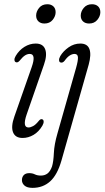

<svg xmlns="http://www.w3.org/2000/svg" viewBox="-20 -643 494 906"><path d="M189.5 -532Q172 -532 161.2 -542.2Q150.5 -552.5 150.5 -569.5Q150.5 -588.5 164.5 -605.8Q178.5 -623 203.5 -623Q221 -623 231.8 -613Q242.5 -603 242.5 -585.5Q242.5 -566.5 228.5 -549.2Q214.5 -532 189.5 -532ZM106 -103.5Q84.5 -41.5 114.5 -41.5Q124 -41.5 136.2 -48Q148.5 -54.5 162.5 -72Q171.5 -83.5 179.5 -80Q185.5 -78 186 -69.8Q186.5 -61.5 180 -50Q163 -21 138.2 -6.5Q113.5 8 86.5 8Q52 8 41.5 -19Q31 -46 48 -93.5L129.5 -326Q151.5 -388.5 120.5 -388.5Q109 -388.5 98 -381.5Q87 -374.5 72 -356Q63 -346 55 -349.5Q49 -351.5 48.2 -359.8Q47.5 -368 54 -379Q70 -406 95.2 -421.8Q120.5 -437.5 148.5 -437.5Q183 -437.5 193.2 -410.5Q203.5 -383.5 187.5 -338ZM400.5 -532Q382.5 -532 371.8 -542Q361 -552 361 -569.5Q361 -588.5 375.2 -605.8Q389.5 -623 414 -623Q432 -623 442.8 -613Q453.5 -603 453.5 -585.5Q453.5 -566.5 439.2 -549.2Q425 -532 400.5 -532ZM398.5 -338 270 114.5Q250.5 182.5 216.5 213Q182.5 243.5 133.5 243.5Q108 243.5 95.8 232.8Q83.5 222 83.5 207Q83.5 192.5 92.2 183.2Q101 174 118 174Q133 174 144.5 179.8Q156 185.5 173 185.5Q191 185.5 204 175.8Q217 166 225.5 142.5Q232.5 119 234.2 78.8Q236 38.5 251 -13L339.5 -324.5Q348.5 -356.5 347.8 -372.5Q347 -388.5 331.5 -388.5Q321 -388.5 309.2 -381.2Q297.5 -374 285 -356.5Q275.5 -344.5 265 -348.5Q259.5 -350 258.8 -358.5Q258 -367 264.5 -378.5Q278 -401.5 303.5 -419.5Q329 -437.5 359 -437.5Q392.5 -437.5 402 -411.5Q411.5 -385.5 398.5 -338Z"/></svg>

Font: Fraunces 144pt S100 Light
Style: Italic
Weight: 300
Italic angle: -16°
Version: Version 1.000; ttfautohint (v1.8.3)